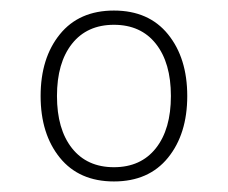

<svg xmlns="http://www.w3.org/2000/svg" viewBox="-20 -663 432 364"><path d="M57 -481Q57 -553 93.5 -598Q130 -643 196 -643Q262 -643 298.5 -598Q335 -553 335 -481Q335 -409 298.5 -364Q262 -319 196 -319Q130 -319 93.5 -364Q57 -409 57 -481ZM304 -481Q304 -544 275.5 -580Q247 -616 196 -616Q145 -616 116.5 -580Q88 -544 88 -481Q88 -418 116.5 -382Q145 -346 196 -346Q247 -346 275.5 -382Q304 -418 304 -481Z"/></svg>

Font: Maitree ExtraLight
Style: Regular
Weight: 250
Designer: CadsonDemak Team
Foundry: CadsonDemak
Version: Version 1.002